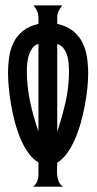

<svg xmlns="http://www.w3.org/2000/svg" viewBox="-20 -704 366 724"><path d="M104.5 0Q115.7 -8.3 120.4 -20.8Q125 -33.2 125 -46.4V-91.8Q104 -103.5 87.2 -127Q70.3 -150.4 57.6 -180.4Q44.9 -210.4 35.9 -244.6Q26.9 -278.8 21.2 -312.3Q15.6 -345.7 12.9 -376Q10.3 -406.2 10.3 -428.2Q10.3 -460.4 14.9 -490.7Q19.5 -521 32.2 -545.7Q44.9 -570.3 67.4 -588.1Q89.8 -606 125 -613.8Q125 -626 125 -634.5Q125 -643.1 123.5 -650.6Q122.1 -658.2 118.2 -665.8Q114.3 -673.3 106.4 -683.6H214.8Q207.5 -674.3 201.7 -663.3Q195.8 -652.3 195.8 -639.6V-613.8Q231.9 -606 254.6 -587.9Q277.3 -569.8 290.3 -544.7Q303.2 -519.5 307.9 -489Q312.5 -458.5 312.5 -425.8Q312.5 -403.3 309.6 -373.3Q306.6 -343.3 300.5 -310.1Q294.4 -276.9 285.2 -243.2Q275.9 -209.5 262.9 -179.7Q250 -149.9 233.2 -126.5Q216.3 -103 195.8 -90.8Q195.8 -79.6 195.1 -66.9Q194.3 -54.2 195.8 -41.7Q197.3 -29.3 202.1 -18.3Q207 -7.3 217.8 0ZM195.8 -207Q214.4 -262.7 227.3 -319.6Q240.2 -376.5 240.2 -435.5Q240.2 -447.8 239 -463.9Q237.8 -480 233.2 -494.9Q228.5 -509.8 219.7 -521.7Q210.9 -533.7 195.8 -538.1ZM125 -538.1Q110.8 -534.7 102.3 -522.9Q93.8 -511.2 88.9 -495.8Q84 -480.5 82.5 -464.4Q81.1 -448.2 81.1 -436.5Q81.1 -379.4 93.5 -320.8Q106 -262.2 125 -208.5Z"/></svg>

Font: XAYAX
Style: Regular
Weight: 400
Designer: Peter Wiegel
Foundry: Peter Wiegel
Version: Version 1.000 2009 initial release